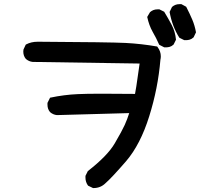

<svg xmlns="http://www.w3.org/2000/svg" viewBox="-20 -825 1040 938"><path d="M397.5 43Q397.5 40 397.5 34.2L409.2 10.7Q504.9 -63.5 540.5 -124.5Q576.2 -185.5 589.4 -214.8Q602.5 -244.1 611.3 -272.5L258.8 -262.7Q258.8 -262.7 257.8 -262.7Q239.3 -264.6 224.6 -277.3Q211.9 -292 211.9 -313.5Q211.9 -316.4 211.9 -322.3L224.6 -347.7Q293 -362.3 360.4 -365.2Q400.4 -367.2 478.5 -367.2Q556.6 -367.2 639.6 -366.2Q646.5 -403.3 651.4 -440.4L662.1 -514.6L139.6 -522.5Q121.1 -524.4 106.4 -537.1Q93.8 -551.8 93.8 -573.2Q93.8 -581.1 94.7 -583L105.5 -606.4L108.4 -608.4Q132.8 -621.1 164.1 -621.1Q168 -621.1 171.9 -621.1Q516.6 -619.1 593.8 -615.2Q669.9 -611.3 748 -597.7L750 -594.7Q765.6 -574.2 765.6 -549.8Q765.6 -541 763.7 -533.2Q752 -393.6 709 -256.8Q666 -119.1 595.7 -37.1Q525.4 43.9 496.1 69.3Q471.7 93.8 436.5 93.8H434.6L410.2 82Q397.5 64.5 397.5 43ZM712.9 -765.6Q728.5 -779.3 749 -779.3Q752.9 -779.3 758.8 -779.3L782.2 -767.6Q801.8 -735.4 818.8 -703.1Q835.9 -670.9 839.8 -630.9L828.1 -607.4Q818.4 -598.6 809.1 -596.2Q799.8 -593.8 793.9 -593.8Q788.1 -593.8 782.2 -593.8L757.8 -606.4Q743.2 -639.6 725.6 -669.9Q708 -701.2 699.2 -742.2ZM820.3 -791Q835.9 -804.7 856.4 -804.7Q860.4 -804.7 866.2 -804.7L889.6 -792Q907.2 -757.8 919.4 -729Q931.6 -700.2 937.5 -667L925.8 -642.6Q916 -633.8 906.7 -631.3Q897.5 -628.9 891.6 -628.9Q885.7 -628.9 879.9 -628.9L856.4 -640.6Q821.3 -695.3 808.6 -766.6Z"/></svg>

Font: JasonHandwriting2
Style: SemiBold
Weight: 600
Version: Version 1.04.7